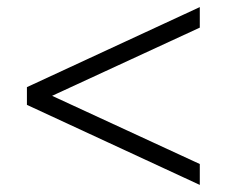

<svg xmlns="http://www.w3.org/2000/svg" viewBox="-20 -556 640 542"><path d="M544 -34 56 -260V-310L544 -536V-478L113 -279V-292L544 -93Z"/></svg>

Font: Nunito Sans 9pt Light
Style: Regular
Weight: 300
Version: Version 3.101;gftools[0.9.27]